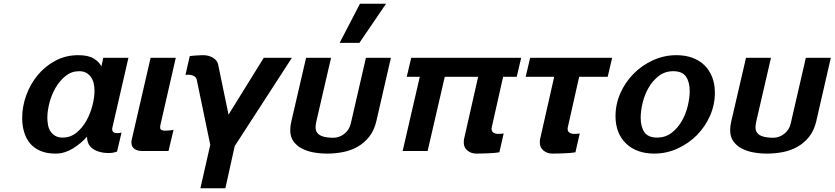

<svg xmlns="http://www.w3.org/2000/svg" viewBox="-20 -810 4477 1030"><path d="M234 -178Q234 -159 237.5 -140Q241 -121 250.5 -106Q260 -91 276 -81.5Q292 -72 316 -72Q358 -72 390 -98Q422 -124 443.5 -162.5Q465 -201 476 -244.5Q487 -288 487 -322Q487 -342 483 -361Q479 -380 469 -395Q459 -410 443.5 -419Q428 -428 404 -428Q364 -428 332.5 -403Q301 -378 279 -340.5Q257 -303 245.5 -259.5Q234 -216 234 -178ZM99 -177Q99 -238 120.5 -298Q142 -358 181.5 -406Q221 -454 276.5 -484Q332 -514 400 -514Q453 -514 482 -496.5Q511 -479 524 -454L534 -500H669L583 -126Q582 -124 582 -121.5Q582 -119 582 -117Q582 -96 607 -96H612Q625 -96 632 -99L608 3Q588 11 561 11Q513 11 480 -10.5Q447 -32 447 -77Q431 -59 412 -43Q393 -27 372 -14Q351 -1 327.5 6.5Q304 14 278 14Q231 14 197 -0.5Q163 -15 141.5 -40.5Q120 -66 109.5 -101Q99 -136 99 -177Z M788 -500H923L842 -146Q841 -143 840 -137Q839 -131 839 -127Q839 -116 847 -112.5Q855 -109 867 -109Q879 -109 892 -110.5Q905 -112 911 -114L884 0H742Q717 0 701 -11.5Q685 -23 685 -46Q685 -54 687 -62Z M1108 -33 1036 -380Q1031 -406 994 -409Q989 -409 984.5 -409Q980 -409 975 -408L998 -509Q1005 -510 1015 -511Q1025 -512 1035.5 -512.5Q1046 -513 1055.5 -513.5Q1065 -514 1070 -514Q1099 -514 1122 -500.5Q1145 -487 1150 -465L1206 -195L1395 -500H1546L1239 -26L1189 200H1055Z M1622 -500H1756L1679 -167Q1677 -158 1675 -147.5Q1673 -137 1673 -127Q1673 -109 1681.5 -98Q1690 -87 1704 -81Q1718 -75 1735 -73Q1752 -71 1768 -71Q1800 -71 1827 -92Q1854 -113 1862 -148L1943 -500H2077L1999 -160Q1987 -109 1960 -75.5Q1933 -42 1897 -22Q1861 -2 1819 6Q1777 14 1735 14Q1697 14 1661.5 7.5Q1626 1 1598 -14Q1570 -29 1553.5 -53Q1537 -77 1537 -112Q1537 -134 1543 -159ZM1908 -580H1802L1911 -790H2051Z M2679 -398 2618 -127Q2617 -124 2617 -119Q2617 -105 2627 -98.5Q2637 -92 2649 -92H2658Q2664 -92 2670 -92.5Q2676 -93 2682 -94L2659 7Q2647 9 2631 10.5Q2615 12 2597.5 12.5Q2580 13 2564 13.5Q2548 14 2536 14Q2507 14 2487.5 -2.5Q2468 -19 2468 -44Q2468 -49 2468.5 -57.5Q2469 -66 2471 -71L2545 -398H2366L2274 0H2140L2232 -398H2162L2186 -500H2776L2752 -398Z M3087 -398 3026 -127Q3025 -124 3025 -119Q3025 -105 3035 -98.5Q3045 -92 3057 -92H3066Q3072 -92 3078 -92.5Q3084 -93 3090 -94L3067 7Q3055 9 3039 10.5Q3023 12 3005.5 12.5Q2988 13 2972 13.5Q2956 14 2944 14Q2915 14 2895.5 -2.5Q2876 -19 2876 -44Q2876 -49 2876.5 -57.5Q2877 -66 2879 -71L2953 -398H2800L2824 -500H3264L3240 -398Z M3282 -187Q3282 -251 3308 -310Q3334 -369 3379 -414.5Q3424 -460 3483.5 -487Q3543 -514 3609 -514Q3655 -514 3693 -500.5Q3731 -487 3758 -461Q3785 -435 3800 -397.5Q3815 -360 3815 -312Q3815 -248 3789 -189Q3763 -130 3718.5 -85Q3674 -40 3614.5 -13Q3555 14 3489 14Q3443 14 3405 0.5Q3367 -13 3339.5 -39Q3312 -65 3297 -102Q3282 -139 3282 -187ZM3417 -179Q3417 -130 3437 -101Q3457 -72 3505 -72Q3550 -72 3583 -97.5Q3616 -123 3637.5 -160.5Q3659 -198 3669.5 -241.5Q3680 -285 3680 -321Q3680 -370 3660 -399Q3640 -428 3592 -428Q3547 -428 3514 -402.5Q3481 -377 3459.5 -339.5Q3438 -302 3427.5 -258.5Q3417 -215 3417 -179Z M3982 -500H4116L4039 -167Q4037 -158 4035 -147.5Q4033 -137 4033 -127Q4033 -109 4041.5 -98Q4050 -87 4064 -81Q4078 -75 4095 -73Q4112 -71 4128 -71Q4160 -71 4187 -92Q4214 -113 4222 -148L4303 -500H4437L4359 -160Q4347 -109 4320 -75.5Q4293 -42 4257 -22Q4221 -2 4179 6Q4137 14 4095 14Q4057 14 4021.5 7.5Q3986 1 3958 -14Q3930 -29 3913.5 -53Q3897 -77 3897 -112Q3897 -134 3903 -159Z"/></svg>

Font: Perun
Style: Bold Italic
Weight: 700
Italic angle: -12°
Foundry: Copyright (c) Stefan Peev, Context Ltd, 2016
Version: Version 1.027